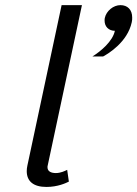

<svg xmlns="http://www.w3.org/2000/svg" viewBox="-20 -720 535 748"><path d="M248.3 -12.5 241.7 -58.3C233.3 -54.2 216.7 -45.8 197.5 -45.8C180 -45.8 165 -51.7 165 -68.3C165 -70.8 165 -72.5 165.8 -75L299.2 -700H220L86.7 -75C85 -67.5 84.2 -60 84.2 -53.3C84.2 -13.3 110.8 8.3 160.8 8.3C205 8.3 236.7 -6.7 248.3 -12.5ZM449.2 -700C421.7 -700 394.2 -677.5 388.3 -650C387.5 -646.7 387.5 -643.3 387.5 -639.2C387.5 -616.7 403.3 -600 427.5 -600C419.2 -559.2 372.5 -520 340 -500H381.7C401.7 -510.8 476.7 -555.8 493.3 -633.3C495 -640 495 -645.8 495 -651.7C495 -682.5 476.7 -700 449.2 -700Z"/></svg>

Font: BoonHome
Style: Book Oblique
Weight: 400
Italic angle: -12°
Designer: Sungsit Sawaiwan
Foundry: Sungsit Sawaiwan
Version: Version 0.2